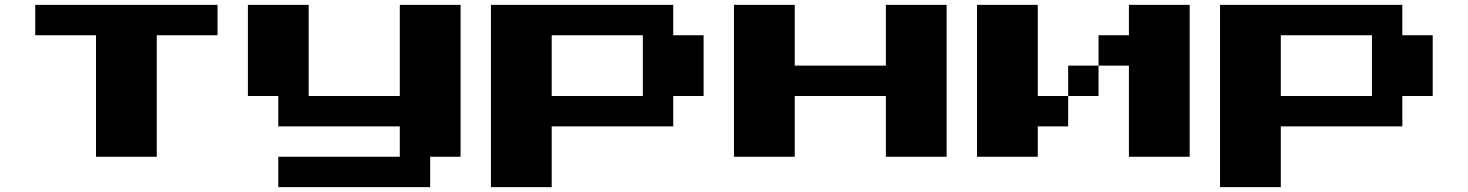

<svg xmlns="http://www.w3.org/2000/svg" viewBox="-20 -770 6040 790"><path d="M125 -687.5V-750H500H875V-687.5V-625H750H625V-375V-125H500H375V-375V-625H250H125Z M1000 -562.5V-750H1125H1250V-562.5V-375H1437.5H1625V-562.5V-750H1750H1875V-437.5V-125H1812.5H1750V-62.5V0H1437.5H1125V-62.5V-125H1375H1625V-187.5V-250H1375H1125V-312.5V-375H1062.5H1000Z M2000 -375V-750H2375H2750V-687.5V-625H2812.5H2875V-500V-375H2812.5H2750V-312.5V-250H2500H2250V-125V0H2125H2000ZM2625 -500V-625H2437.5H2250V-500V-375H2437.5H2625Z M3000 -437.5V-750H3125H3250V-625V-500H3437.5H3625V-625V-750H3750H3875V-437.5V-125H3750H3625V-250V-375H3437.5H3250V-250V-125H3125H3000Z M4000 -437.5V-750H4125H4250V-562.5V-375H4312.5H4375V-437.5V-500H4437.5H4500V-562.5V-625H4562.5H4625V-687.5V-750H4750H4875V-437.5V-125H4750H4625V-312.5V-500H4562.5H4500V-437.5V-375H4437.5H4375V-312.5V-250H4312.5H4250V-187.5V-125H4125H4000Z M5000 -375V-750H5375H5750V-687.5V-625H5812.5H5875V-500V-375H5812.5H5750V-312.5V-250H5500H5250V-125V0H5125H5000ZM5625 -500V-625H5437.5H5250V-500V-375H5437.5H5625Z"/></svg>

Font: Press Start 2P
Style: Regular
Weight: 500
Monospace: yes
Version: Version 2.14